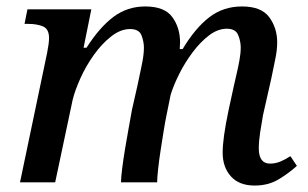

<svg xmlns="http://www.w3.org/2000/svg" viewBox="-20 -565 956 595"><path d="M769 10Q721 10 695.5 -18.5Q670 -47 670 -92Q670 -136 688 -222L705 -300Q708 -314 713 -335Q718 -356 722 -378Q726 -400 726 -418Q726 -437 718 -456.5Q710 -476 683 -476Q655 -476 628 -455.5Q601 -435 577 -403Q553 -371 535.5 -336Q518 -301 509 -272L495 -203Q492 -189 487.5 -161Q483 -133 478 -101Q473 -69 470 -41Q467 -13 467 0H355Q355 -14 358.5 -42Q362 -70 367.5 -103.5Q373 -137 379 -169.5Q385 -202 389 -225L406 -300Q411 -325 418.5 -359.5Q426 -394 426 -417Q426 -436 418.5 -455.5Q411 -475 383 -475Q354 -475 325 -452.5Q296 -430 271 -395Q246 -360 229 -322Q212 -284 205 -255L151 0H42L126 -401Q132 -431 132 -447Q132 -475 113.5 -483Q95 -491 67 -491H56L65 -536H263L239 -417H248Q289 -481 332 -513Q375 -545 430 -545Q490 -545 514 -512Q538 -479 538 -434Q538 -429 537.5 -424Q537 -419 537 -413H546Q585 -478 628.5 -511.5Q672 -545 730 -545Q790 -545 814.5 -511.5Q839 -478 839 -434Q839 -409 832.5 -379Q826 -349 821 -323L795 -208Q790 -180 786 -153.5Q782 -127 782 -105Q782 -58 817 -58Q833 -58 848 -64Q863 -70 880 -81L900 -51Q876 -29 844 -9.5Q812 10 769 10Z"/></svg>

Font: Noto Serif Medium
Style: Italic
Weight: 500
Italic angle: -12°
Designer: Monotype Design Team
Foundry: Monotype Imaging Inc.
Version: Version 2.014; ttfautohint (v1.8.4.7-5d5b)